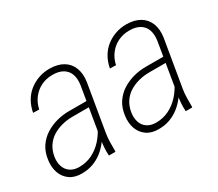

<svg xmlns="http://www.w3.org/2000/svg" viewBox="-104 -757 1117 985"><g transform="rotate(-30 455.0 -264.5)"><path d="M308.6 -97.7 356.4 -385.3Q361.8 -422.4 352.3 -448.7Q342.8 -475.1 318.4 -489.5Q293.9 -503.9 256.3 -503.4Q220.7 -503.4 190.4 -488.8Q160.2 -474.1 139.2 -447Q118.2 -419.9 110.4 -383.3L74.7 -384.3Q81.1 -418.9 97.2 -447.5Q113.3 -476.1 137.9 -496.1Q162.6 -516.1 193.6 -527.3Q224.6 -538.6 260.3 -538.6Q308.1 -538.1 339.8 -519.3Q371.6 -500.5 385.5 -465.6Q399.4 -430.7 392.6 -383.8L346.2 -107.9Q341.8 -81.5 341.6 -56.6Q341.3 -31.7 341.3 -5.4L340.3 0H302.2Q300.3 -24.4 302.2 -49.1Q304.2 -73.7 308.6 -97.7ZM354.5 -299.8 349.6 -266.1H240.7Q208 -266.1 177.5 -258.3Q147 -250.5 121.8 -234.9Q96.7 -219.2 79.8 -194.3Q63 -169.4 57.1 -134.8Q52.2 -104 60.3 -79.1Q68.4 -54.2 88.9 -39.8Q109.4 -25.4 140.6 -24.9Q183.6 -24.9 218.5 -42.2Q253.4 -59.6 280.3 -88.9Q307.1 -118.2 325.2 -156.2L334.5 -127.9Q321.8 -100.6 302.2 -75.2Q282.7 -49.8 258.1 -30.5Q233.4 -11.2 203.1 -0.2Q172.9 10.7 137.7 10.7Q95.2 11.2 67.1 -8.3Q39.1 -27.8 27.1 -60.5Q15.1 -93.3 20.5 -134.3Q25.9 -179.2 47.1 -210.7Q68.4 -242.2 99.6 -261.7Q130.9 -281.2 166.3 -290.5Q201.7 -299.8 237.3 -299.8Z M763.7 -97.7 811.5 -385.3Q816.9 -422.4 807.4 -448.7Q797.9 -475.1 773.4 -489.5Q749 -503.9 711.4 -503.4Q675.8 -503.4 645.5 -488.8Q615.2 -474.1 594.2 -447Q573.2 -419.9 565.4 -383.3L529.8 -384.3Q536.1 -418.9 552.2 -447.5Q568.4 -476.1 593 -496.1Q617.7 -516.1 648.7 -527.3Q679.7 -538.6 715.3 -538.6Q763.2 -538.1 794.9 -519.3Q826.7 -500.5 840.6 -465.6Q854.5 -430.7 847.7 -383.8L801.3 -107.9Q796.9 -81.5 796.6 -56.6Q796.4 -31.7 796.4 -5.4L795.4 0H757.3Q755.4 -24.4 757.3 -49.1Q759.3 -73.7 763.7 -97.7ZM809.6 -299.8 804.7 -266.1H695.8Q663.1 -266.1 632.6 -258.3Q602.1 -250.5 576.9 -234.9Q551.8 -219.2 534.9 -194.3Q518.1 -169.4 512.2 -134.8Q507.3 -104 515.4 -79.1Q523.4 -54.2 543.9 -39.8Q564.5 -25.4 595.7 -24.9Q638.7 -24.9 673.6 -42.2Q708.5 -59.6 735.4 -88.9Q762.2 -118.2 780.3 -156.2L789.6 -127.9Q776.9 -100.6 757.3 -75.2Q737.8 -49.8 713.1 -30.5Q688.5 -11.2 658.2 -0.2Q627.9 10.7 592.8 10.7Q550.3 11.2 522.2 -8.3Q494.1 -27.8 482.2 -60.5Q470.2 -93.3 475.6 -134.3Q481 -179.2 502.2 -210.7Q523.4 -242.2 554.7 -261.7Q585.9 -281.2 621.3 -290.5Q656.7 -299.8 692.4 -299.8Z"/></g></svg>

Font: Roboto Condensed ExtraLight
Style: Italic
Weight: 250
Italic angle: -12°
Designer: Christian Robertson
Foundry: Google
Version: Version 3.008; 2023